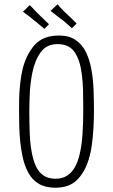

<svg xmlns="http://www.w3.org/2000/svg" viewBox="-20 -874 528 897"><path d="M239 3Q192 3 161 -15.5Q130 -34 111.5 -68.5Q93 -103 84 -149Q78 -179 74.5 -212.5Q71 -246 70 -283Q69 -320 69 -359Q69 -385 69.5 -410Q70 -435 72 -459.5Q74 -484 77.5 -507.5Q81 -531 86 -553Q103 -620 142 -664Q181 -708 256 -708Q303 -708 333.5 -687Q364 -666 381.5 -630.5Q399 -595 407 -549Q415 -506 417 -456.5Q419 -407 419 -358Q419 -315 416.5 -274Q414 -233 409 -196.5Q404 -160 394 -128Q376 -69 339.5 -33Q303 3 239 3ZM240 -39Q271 -39 293 -53Q315 -67 329.5 -92.5Q344 -118 352 -153Q362 -194 365.5 -247.5Q369 -301 369 -363Q369 -409 368 -451Q367 -493 362 -529Q354 -593 328.5 -630.5Q303 -668 249 -668Q198 -668 170.5 -630.5Q143 -593 131 -534Q127 -514 124 -491.5Q121 -469 119.5 -445Q118 -421 117.5 -397Q117 -373 117 -348Q117 -295 119 -248.5Q121 -202 128 -164Q135 -125 148 -97Q161 -69 183.5 -54Q206 -39 240 -39ZM316 -742Q312 -746 304.5 -752.5Q297 -759 287.5 -767.5Q278 -776 268 -783Q258 -791 248 -798.5Q238 -806 230 -812.5Q222 -819 216 -823L249 -854Q253 -849 260.5 -840.5Q268 -832 277 -823Q286 -814 295 -806Q304 -798 312 -790Q320 -782 326.5 -775.5Q333 -769 338 -764ZM187 -739Q183 -743 175 -749.5Q167 -756 157.5 -764.5Q148 -773 138 -780Q129 -788 119 -795.5Q109 -803 100.5 -809.5Q92 -816 87 -819L119 -850Q124 -846 131.5 -837.5Q139 -829 148 -820Q157 -811 166 -802Q175 -794 182.5 -786Q190 -778 197 -772Q204 -766 209 -761Z"/></svg>

Font: Truculenta ExtraLight
Style: Regular
Weight: 250
Version: Version 1.002